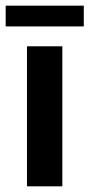

<svg xmlns="http://www.w3.org/2000/svg" viewBox="-35 -656 315 676"><path d="M60 -493H184.5V0H60ZM-15 -636H260V-563H-15Z"/></svg>

Font: HK Grotesk
Style: Bold
Weight: 700
Designer: Alfredo Marco Pradil
Foundry: Hanken Design Co.
Version: Version 3.001